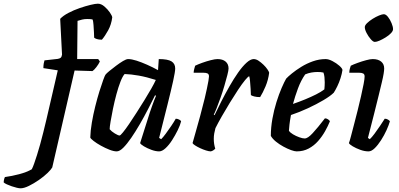

<svg xmlns="http://www.w3.org/2000/svg" viewBox="-190 -820 2161 1040"><path d="M-79 200Q-86 200 -99 197Q-112 194 -126.5 189Q-141 184 -153 178.5Q-165 173 -170 168Q-170 160 -167.5 150.5Q-165 141 -163 139Q-126 134 -86 123.5Q-46 113 -18 97Q-12 86 -5 66Q2 46 10.5 19.5Q19 -7 27.5 -38Q36 -69 44.5 -103Q53 -137 61 -171Q78 -247 93 -309Q108 -371 123 -439L45 -451Q45 -465 47 -476.5Q49 -488 51 -493L123 -501Q134 -503 139 -507.5Q144 -512 146 -524L136 -718Q152 -735 180.5 -750Q209 -765 241 -776Q273 -787 300 -793.5Q327 -800 340 -800Q358 -800 375.5 -785Q393 -770 405 -752.5Q417 -735 418 -726Q413 -687 396 -656Q379 -625 362 -605Q345 -605 334.5 -608.5Q324 -612 320 -616Q320 -624 319 -644Q318 -664 316.5 -684.5Q315 -705 312 -714Q306 -716 298 -716.5Q290 -717 282 -717Q268 -717 255 -714Q242 -711 230 -707L228 -500H342L351 -487Q344 -472 332 -456.5Q320 -441 311 -435L214 -438L93 87Q87 98 67.5 117Q48 136 20.5 155Q-7 174 -33.5 187Q-60 200 -79 200Z M442 0Q426 0 403 -9Q380 -18 356.5 -31Q333 -44 317 -56.5Q301 -69 299 -75Q300 -112 307.5 -156Q315 -200 326 -244Q337 -288 348.5 -325Q360 -362 369 -386.5Q378 -411 381 -415Q386 -422 402.5 -435.5Q419 -449 439 -464Q459 -479 476.5 -489.5Q494 -500 504 -500Q523 -500 549.5 -491.5Q576 -483 606.5 -469.5Q637 -456 666 -440L670 -500Q719 -500 739 -487.5Q759 -475 759 -449Q759 -432 748 -382Q737 -332 717.5 -254Q698 -176 672 -73L683 -66Q694 -77 708 -96Q722 -115 737 -137Q752 -159 762 -177Q771 -177 780 -172.5Q789 -168 791 -163Q786 -142 772.5 -114.5Q759 -87 742 -60.5Q725 -34 706.5 -17Q688 0 672 0Q653 0 630 -8.5Q607 -17 589.5 -27.5Q572 -38 569 -45L622 -212Q629 -231 634 -246.5Q639 -262 644.5 -275Q650 -288 655 -301L650 -304Q633 -270 612 -229Q591 -188 567.5 -147.5Q544 -107 521 -73.5Q498 -40 478 -20Q458 0 442 0ZM458 -86Q462 -86 476 -103Q490 -120 509 -148Q528 -176 549.5 -209.5Q571 -243 592 -277Q613 -311 629.5 -340Q646 -369 654 -387Q604 -403 561.5 -410.5Q519 -418 485 -419Q474 -407 462.5 -377.5Q451 -348 440.5 -309Q430 -270 422 -231Q414 -192 409 -162Q404 -132 404 -120Q414 -108 432 -97Q450 -86 458 -86Z M952 0Q942 0 926 -5Q910 -10 894 -17.5Q878 -25 866.5 -32.5Q855 -40 853 -45Q859 -67 870 -105Q881 -143 894 -191Q907 -239 919 -288Q925 -314 930.5 -339Q936 -364 939 -382Q942 -400 942 -406Q942 -418 934.5 -422Q927 -426 912 -426H859Q859 -435 862 -446Q865 -457 867 -464Q881 -471 904.5 -479.5Q928 -488 951.5 -494Q975 -500 988 -500Q1016 -500 1032 -486.5Q1048 -473 1048 -449Q1048 -439 1041.5 -413.5Q1035 -388 1025.5 -355.5Q1016 -323 1004.5 -290.5Q993 -258 983 -233Q973 -208 968 -199L972 -196Q988 -230 1009 -271Q1030 -312 1053 -352.5Q1076 -393 1099.5 -426.5Q1123 -460 1145 -480Q1167 -500 1184 -500Q1197 -500 1210.5 -491Q1224 -482 1237 -469.5Q1250 -457 1258.5 -444.5Q1267 -432 1268 -426Q1263 -387 1248.5 -352.5Q1234 -318 1219 -294Q1201 -294 1187.5 -297.5Q1174 -301 1169 -305Q1169 -319 1167.5 -339Q1166 -359 1164.5 -378.5Q1163 -398 1160 -407Q1154 -406 1137.5 -386Q1121 -366 1099.5 -333.5Q1078 -301 1055 -263.5Q1032 -226 1011.5 -190Q991 -154 977 -126Q973 -112 970.5 -97.5Q968 -83 968 -68Q968 -54 970 -40.5Q972 -27 976 -15Q973 -11 966.5 -6.5Q960 -2 952 0Z M1417 0Q1406 0 1386.5 -7Q1367 -14 1345 -26Q1323 -38 1304.5 -53Q1286 -68 1277 -84Q1277 -129 1285.5 -176.5Q1294 -224 1307.5 -267Q1321 -310 1335.5 -343.5Q1350 -377 1360 -394Q1370 -405 1391.5 -422.5Q1413 -440 1442 -458Q1471 -476 1505 -488Q1539 -500 1574 -500Q1590 -500 1611 -489Q1632 -478 1648 -464Q1664 -450 1665 -441Q1662 -420 1654.5 -396.5Q1647 -373 1637 -352.5Q1627 -332 1618 -318Q1600 -300 1562 -277.5Q1524 -255 1477.5 -233.5Q1431 -212 1386 -197Q1380 -164 1378 -145.5Q1376 -127 1375 -112Q1381 -102 1397 -92.5Q1413 -83 1431 -76.5Q1449 -70 1460 -70Q1469 -70 1479.5 -77Q1490 -84 1503.5 -98.5Q1517 -113 1533.5 -133Q1550 -153 1570 -179Q1579 -179 1587 -173.5Q1595 -168 1597 -163Q1587 -138 1571 -109.5Q1555 -81 1533 -56Q1511 -31 1482 -15.5Q1453 0 1417 0ZM1397 -257Q1432 -269 1463.5 -282Q1495 -295 1522 -308.5Q1549 -322 1567 -336Q1568 -346 1568.5 -355.5Q1569 -365 1569 -374Q1569 -389 1567.5 -402.5Q1566 -416 1562 -427Q1554 -429 1546 -429.5Q1538 -430 1529 -430Q1513 -430 1496 -427Q1479 -424 1463 -417Q1440 -384 1424 -341Q1408 -298 1397 -257Z M1806 0Q1785 0 1761.5 -8.5Q1738 -17 1720.5 -27.5Q1703 -38 1700 -45Q1704 -55 1711 -82Q1718 -109 1727.5 -145Q1737 -181 1747 -221Q1757 -261 1765.5 -298.5Q1774 -336 1779.5 -364.5Q1785 -393 1785 -406Q1785 -418 1777 -422Q1769 -426 1755 -426H1702Q1702 -437 1705 -448Q1708 -459 1710 -464Q1724 -471 1747.5 -479.5Q1771 -488 1793.5 -494Q1816 -500 1829 -500Q1858 -500 1874.5 -486.5Q1891 -473 1891 -449Q1891 -439 1888 -420.5Q1885 -402 1878 -373Q1871 -344 1861 -302.5Q1851 -261 1836.5 -204Q1822 -147 1803 -73L1813 -66Q1824 -76 1838.5 -95.5Q1853 -115 1868.5 -138Q1884 -161 1894 -177Q1903 -177 1911 -172.5Q1919 -168 1922 -163Q1916 -142 1903.5 -114.5Q1891 -87 1874 -60.5Q1857 -34 1839.5 -17Q1822 0 1806 0ZM1840 -593Q1831 -593 1818 -608Q1805 -623 1795.5 -641.5Q1786 -660 1786 -673Q1786 -683 1798.5 -695Q1811 -707 1828.5 -718Q1846 -729 1863 -736Q1880 -743 1889 -743Q1900 -743 1911.5 -728.5Q1923 -714 1931 -694.5Q1939 -675 1939 -662Q1939 -652 1927.5 -640Q1916 -628 1899 -617.5Q1882 -607 1866 -600Q1850 -593 1840 -593Z"/></svg>

Font: Texturina Medium 12pt SemiBold
Style: Italic
Weight: 600
Italic angle: -11°
Version: Version 1.002